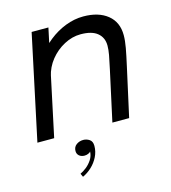

<svg xmlns="http://www.w3.org/2000/svg" viewBox="-112 -630 836 940"><g transform="rotate(-15 306.0 -160.0)"><path d="M400 0 455.5 -254.5Q465 -297.5 469.8 -323.8Q474.5 -350 474.5 -370.5Q474.5 -411 446.2 -434.5Q418 -458 361 -458Q318.5 -458 277.5 -436.2Q236.5 -414.5 207 -377.8Q177.5 -341 167.5 -295.5L118.5 -314Q128.5 -361 155.8 -401.8Q183 -442.5 221.8 -473.2Q260.5 -504 305.5 -521.5Q350.5 -539 396 -539Q473.5 -539 519 -502.2Q564.5 -465.5 564.5 -399Q564.5 -371.5 558 -335.8Q551.5 -300 539.5 -246.5L485 0ZM20 0 133 -531H218L105 0ZM227 121Q210.5 121 200 112Q189.5 103 189.5 88Q189.5 67.5 204.8 56.2Q220 45 240 45Q256.5 45 271 54.5Q285.5 64 285.5 87Q285.5 116 272.5 142Q259.5 168 238.5 187.8Q217.5 207.5 192.5 219L184.5 201.5Q199 195 215.8 181.8Q232.5 168.5 244.8 149.8Q257 131 258 108.5Q254.5 113.5 245.8 117.2Q237 121 227 121Z"/></g></svg>

Font: Epilogue
Style: Italic
Weight: 400
Italic angle: -12°
Designer: Tyler Finck
Foundry: Etcetera Type Co
Version: Version 2.112